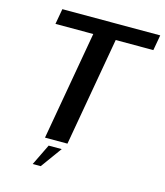

<svg xmlns="http://www.w3.org/2000/svg" viewBox="-121 -766 866 1008"><g transform="rotate(15 312.0 -262.0)"><path d="M178.5 0H300.5L404.5 -591H609L624 -675H92L77 -591H282.5ZM152 150.5H195.5L279 35.5H208Z"/></g></svg>

Font: Anybody UltraCondensed Thin Medium
Style: Italic
Weight: 500
Italic angle: -10°
Version: Version 1.111